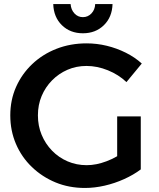

<svg xmlns="http://www.w3.org/2000/svg" viewBox="-20 -923 787 952"><path d="M607 -516Q568 -553 515 -574.5Q462 -596 409 -596Q358 -596 314.5 -577Q271 -558 238 -524.5Q205 -491 186.5 -447Q168 -403 168 -351Q168 -299 186.5 -254.5Q205 -210 238 -176Q271 -142 315 -123Q359 -104 410 -104Q457 -104 508.5 -123.5Q560 -143 601 -176L678 -83Q642 -56 595.5 -35Q549 -14 499 -2.5Q449 9 401 9Q322 9 255.5 -18.5Q189 -46 138 -95Q87 -144 59 -209.5Q31 -275 31 -351Q31 -427 59.5 -491.5Q88 -556 139.5 -605Q191 -654 260 -681Q329 -708 409 -708Q460 -708 509.5 -696Q559 -684 604 -661.5Q649 -639 683 -608ZM561 -346H678V-83H561ZM330 -903Q332 -875 349 -856.5Q366 -838 391 -838Q416 -838 433.5 -856.5Q451 -875 452 -903H538Q536 -838 495 -798Q454 -758 391 -758Q328 -758 287 -798Q246 -838 244 -903Z"/></svg>

Font: Alexandria Medium
Style: Regular
Weight: 500
Designer: Mohamed Gaber
Foundry: Kief Type Foundry
Version: Version 5.100